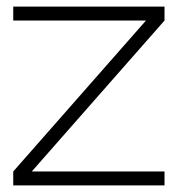

<svg xmlns="http://www.w3.org/2000/svg" viewBox="-20 -560 557 580"><path d="M20 0V-42L421 -498H20V-540H477V-498L76 -42H477V0Z"/></svg>

Font: Vela Sans ExtLt
Style: Regular
Weight: 200
Designer: Principal design: Mikhail Sharanda - project Manrope.
Design modification: Ravid Balaliev
Foundry: Mikhail Sharanda
Version: Version 1.001